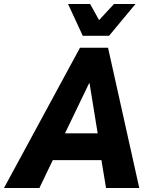

<svg xmlns="http://www.w3.org/2000/svg" viewBox="-73 -945 747 965"><path d="M-53 0 329 -705H470L627 0H460L427 -199L475 -140H140L221 -200L125 0ZM375 -527 232 -230 216 -275H441L425 -231L377 -527ZM343 -765 269 -925H380L425 -844L500 -925H608L475 -765Z"/></svg>

Font: Nunito Sans 10pt Condensed Black
Style: Italic
Weight: 900
Width: 3
Italic angle: -9°
Designer: Vernon Adams
Foundry: Vernon Adams
Version: Version 3.101;gftools[0.9.27]